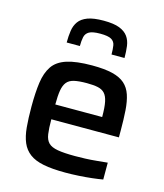

<svg xmlns="http://www.w3.org/2000/svg" viewBox="-112 -822 781 914"><g transform="rotate(15 279.0 -365.0)"><path d="M296 8Q231 8 188 -0.5Q145 -9 119 -28.5Q93 -48 80 -78.5Q67 -109 63 -152.5Q59 -196 59 -254Q59 -323 66 -373Q73 -423 95 -455.5Q117 -488 163.5 -503Q210 -518 288 -518Q349 -518 388 -508.5Q427 -499 449.5 -479Q472 -459 482.5 -427.5Q493 -396 496 -352.5Q499 -309 499 -254V-220H166Q166 -175 170 -147.5Q174 -120 188.5 -105.5Q203 -91 234.5 -85.5Q266 -80 320 -80Q343 -80 370.5 -81Q398 -82 427 -85Q456 -88 479 -90V-7Q457 -3 426 0.5Q395 4 361 6Q327 8 296 8ZM397 -277V-296Q397 -341 391.5 -367.5Q386 -394 373.5 -407.5Q361 -421 339.5 -425.5Q318 -430 286 -430Q246 -430 222.5 -424.5Q199 -419 187 -404Q175 -389 170.5 -362.5Q166 -336 166 -293H415ZM286 -738Q336 -738 364 -727Q392 -716 406 -696.5Q420 -677 423.5 -650.5Q427 -624 427 -592H363Q363 -618 360 -636.5Q357 -655 341 -664.5Q325 -674 286 -674Q248 -674 231.5 -664.5Q215 -655 211 -636.5Q207 -618 207 -592H142Q142 -624 146 -650.5Q150 -677 164 -696.5Q178 -716 207 -727Q236 -738 286 -738Z"/></g></svg>

Font: Saira Thin Medium
Style: Regular
Weight: 500
Version: Version 1.101